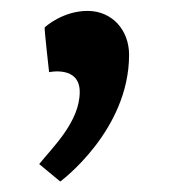

<svg xmlns="http://www.w3.org/2000/svg" viewBox="-20 -123 321 361"><path d="M72.3 12.7C72.3 12.7 129.9 0 129.9 49.8C129.9 106 78.6 154.3 53.7 185.5L93.3 218.3C93.3 218.3 222.7 123 222.7 -20C222.7 -66.4 190.9 -102.5 144.5 -102.5C98.6 -102.5 64.9 -72.8 64 -71.3C63 -69.8 72.3 12.7 72.3 12.7Z"/></svg>

Font: Donegal One
Style: Regular
Weight: 400
Designer: Gary Lonergan
Foundry: Sorkin Type Co.
Version: Version 1.004